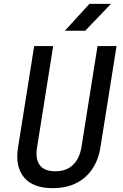

<svg xmlns="http://www.w3.org/2000/svg" viewBox="-20 -970 640 1000"><path d="M254 10Q151 10 104.5 -47Q58 -104 74 -202L158 -730H257L173 -202Q163 -144 186.5 -111Q210 -78 268 -78Q326 -78 360 -111Q394 -144 404 -202L488 -730H587L503 -202Q487 -103 422.5 -46.5Q358 10 254 10ZM318 -810 446 -950H558L424 -810Z"/></svg>

Font: JetBrains Mono NL Medium
Style: Italic
Weight: 500
Italic angle: -9°
Monospace: yes
Designer: Philipp Nurullin, Konstantin Bulenkov
Foundry: JetBrains
Version: Version 2.305; ttfautohint (v1.8.4.7-5d5b)